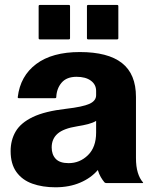

<svg xmlns="http://www.w3.org/2000/svg" viewBox="-20 -758 640 795"><path d="M412.5 -3Q404.5 -12.5 397.2 -25Q390 -37.5 385 -54Q357 -21 312 -1.8Q267 17.5 209.5 17.5Q156 17.5 114 2.5Q72 -12.5 48 -45.8Q24 -79 24 -132.5Q24 -178 45 -213.8Q66 -249.5 116 -273.5Q166 -297.5 253.5 -307.5Q322.5 -315.5 350.2 -328Q378 -340.5 378 -364V-381.5Q378 -408 356.2 -424Q334.5 -440 297 -440Q256 -440 235.2 -415.8Q214.5 -391.5 213 -356Q213 -351.5 208 -351.5H58Q53 -351.5 53.5 -356Q64 -443.5 130 -493Q196 -542.5 310.5 -542.5Q427 -542.5 485 -497Q543 -451.5 543 -356.5V-104Q543 -68.5 550.5 -43.8Q558 -19 571.5 -3.5Q574.5 0 570 0H420.5Q415.5 0 412.5 -3ZM194 -147.5Q194 -118 210.8 -100.2Q227.5 -82.5 264 -82.5Q310.5 -82.5 344.2 -115.5Q378 -148.5 378 -209V-257.5Q365 -249.5 345 -244.2Q325 -239 299.5 -235Q243 -226 218.5 -204.5Q194 -183 194 -147.5ZM265 -595H145Q140 -595 140 -600V-732.5Q140 -737.5 145 -737.5H265Q270 -737.5 270 -732.5V-600Q270 -595 265 -595ZM465 -595H345Q340 -595 340 -600V-732.5Q340 -737.5 345 -737.5H465Q470 -737.5 470 -732.5V-600Q470 -595 465 -595Z"/></svg>

Font: MFEK Sans
Style: Bold
Weight: 700
Designer: Owen Earl
Foundry: indestructible type*
Version: Version 0.001; ttfautohint (v1.8.4.7-5d5b)